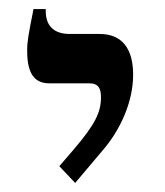

<svg xmlns="http://www.w3.org/2000/svg" viewBox="-20 -667 364 424"><path d="M146 -263 211 -340C245 -381 274 -441 274 -502C274 -559 250 -592 200 -592H134C101 -592 81 -608 81 -643V-647H54C43 -591 40 -577 40 -555C40 -503 57 -483 89 -483H177C198 -483 203 -471 203 -452C203 -419 190 -392 142 -336L111 -300Z"/></svg>

Font: Noto Serif Hebrew
Style: Regular
Weight: 400
Designer: Monotype Design Team
Foundry: Monotype Imaging Inc.
Version: Version 1.901